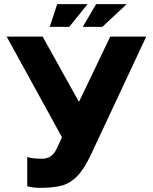

<svg xmlns="http://www.w3.org/2000/svg" viewBox="-20 -696 735 923"><path d="M173 207Q137 207 111 199V58Q131 67 183 67Q229 67 251 22L278 -36L12 -520H185L358 -209H361L510 -520H683L415 52Q383 119 349.5 152.5Q316 186 276 196.5Q236 207 173 207ZM255 -676H401L313 -567H219ZM442 -676H589L472 -567H378Z"/></svg>

Font: Non Bureau Extended
Style: Bold
Weight: 700
Width: 7
Designer: Jona Saucedo
Foundry: Non Foundry
Version: Version 1.000; ttfautohint (v1.8.4)